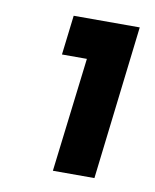

<svg xmlns="http://www.w3.org/2000/svg" viewBox="-55 -717 387 478"><g transform="rotate(10 138.5 -478.5)"><path d="M261 -673 215 -284H110L145 -573H82L94 -673Z"/></g></svg>

Font: Josefin Sans SemiBold
Style: Italic
Weight: 600
Italic angle: -7°
Designer: Santiago Orozco
Foundry: Typemade
Version: Version 2.000